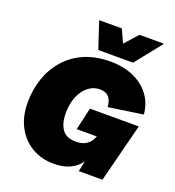

<svg xmlns="http://www.w3.org/2000/svg" viewBox="-155 -998 1031 1130"><g transform="rotate(20 360.0 -433.0)"><path d="M308 10Q232 10 172 -25Q112 -60 77 -124.5Q42 -189 42 -278Q42 -360 67 -431Q92 -502 140 -556Q188 -610 258 -640Q328 -670 418 -670Q500 -670 563 -642.5Q626 -615 664.5 -564Q703 -513 709 -444L493 -412Q493 -447 474.5 -471Q456 -495 415 -495Q377 -495 344.5 -470Q312 -445 293 -400Q274 -355 274 -294Q274 -233 299.5 -195Q325 -157 388 -157Q426 -157 450 -172.5Q474 -188 485 -211L493 -228H367L399 -368H705L611 0H463L477 -65Q449 -28 408 -9Q367 10 308 10ZM327 -709 272 -876H414L451 -794L524 -876H678L545 -709Z"/></g></svg>

Font: Work Sans Black
Style: Italic
Weight: 900
Italic angle: -13°
Designer: Wei Huang
Foundry: Wei Huang
Version: Version 2.009; ttfautohint (v1.8.3)